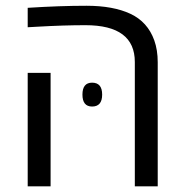

<svg xmlns="http://www.w3.org/2000/svg" viewBox="-20 -660 654 680"><path d="M526.4 -517.1Q538.6 -482.9 538.6 -439.5V0H457.5V-440.4Q457.5 -570.8 282.7 -570.8Q205.6 -570.8 112.3 -565.4L78.1 -563.5V-632.3Q191.9 -639.6 286.4 -639.6Q380.9 -639.6 441.9 -611.1Q502.9 -582.5 526.4 -517.1ZM78.1 0V-401.9H159.2V0ZM306.2 -367.2Q341.8 -367.2 341.8 -325Q341.8 -282.7 306.2 -282.7Q272 -282.7 272 -325Q272 -367.2 306.2 -367.2Z"/></svg>

Font: Open Sans Hebrew
Style: Regular
Weight: 400
Foundry: Ascender Corporation, Yanek Iontef
Version: Version 2.001;PS 002.001;hotconv 1.0.70;makeotf.lib2.5.58329